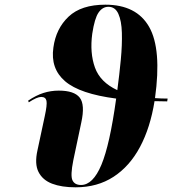

<svg xmlns="http://www.w3.org/2000/svg" viewBox="-20 -790 736 820"><path d="M303 10Q243 10 202.5 -5.5Q162 -21 144.5 -55.5Q127 -90 140 -148L171 -293Q182 -343 178.5 -359.5Q175 -376 156 -376Q138 -376 103 -353L100 -360Q134 -383 165.5 -393Q197 -403 231 -403Q297 -403 320.5 -373Q344 -343 327 -266L293 -105Q280 -40 289.5 -20Q299 0 326 0Q377 0 413 -86Q449 -172 476 -368V-369Q321 -389 258 -443Q195 -497 208 -587Q219 -668 273 -719Q327 -770 430 -770Q563 -770 617 -675Q671 -580 642 -371Q668 -369 696 -369L694 -357Q666 -357 640 -358Q622 -245 578 -162.5Q534 -80 465 -35Q396 10 303 10ZM374 -646Q363 -564 385.5 -501.5Q408 -439 481 -405Q490 -472 496 -535.5Q502 -599 500.5 -650Q499 -701 485.5 -731Q472 -761 443 -761Q418 -761 401 -736.5Q384 -712 374 -646Z"/></svg>

Font: Noto Serif Display ExtraCondensed Black
Style: Italic
Weight: 900
Width: 2
Italic angle: -12°
Designer: Monotype Design Team
Foundry: Monotype Imaging Inc.
Version: Version 2.009